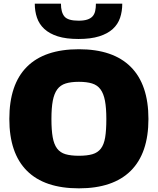

<svg xmlns="http://www.w3.org/2000/svg" viewBox="-20 -1019 862 1049"><path d="M409 -806Q341 -806 295.5 -820.5Q250 -835 222 -861Q194 -887 182 -922.5Q170 -958 170 -999H313Q313 -952 332 -929Q351 -906 409 -906Q438 -906 456.5 -912Q475 -918 485.5 -929.5Q496 -941 500 -958.5Q504 -976 504 -999H648Q648 -957 636 -921.5Q624 -886 596 -860.5Q568 -835 522 -820.5Q476 -806 409 -806ZM411 10Q223 10 127 -86Q31 -182 31 -369Q31 -558 127 -654Q223 -750 411 -750Q598 -750 694.5 -653.5Q791 -557 791 -369Q791 -182 694.5 -86Q598 10 411 10ZM411 -168Q456 -168 485 -176.5Q514 -185 531 -207Q548 -229 554.5 -268Q561 -307 561 -369Q561 -429 553.5 -468.5Q546 -508 529 -531Q512 -554 483 -563Q454 -572 411 -572Q368 -572 339 -563Q310 -554 293 -531Q276 -508 268.5 -469Q261 -430 261 -369Q261 -308 268 -269Q275 -230 292 -207.5Q309 -185 338 -176.5Q367 -168 411 -168Z"/></svg>

Font: Plata Sans Black
Style: Regular
Weight: 900
Designer: Pablo Impallari, Andres Torresi, & Cristiano Sobral
Foundry: Pablo Impallari, Andres Torresi, & Cristiano Sobral
Version: Version 1.00;December 28, 2019;FontCreator 12.0.0.2547 64-bi